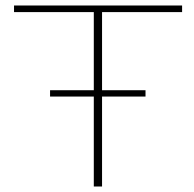

<svg xmlns="http://www.w3.org/2000/svg" viewBox="-20 -678 705 698"><path d="M351 -634V-350H509V-327H351V0H321V-327H162V-350H321V-634H31V-658H642V-634Z"/></svg>

Font: Ysabeau Extralight
Style: Regular
Weight: 200
Designer: Christian Thalmann (Catharsis Fonts)
Version: Version 0.003